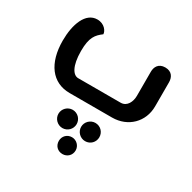

<svg xmlns="http://www.w3.org/2000/svg" viewBox="-179 -659 1186 1187"><g transform="rotate(30 414.0 -65.5)"><path d="M567 0C680 0 763 -82 763 -193V-365C763 -398 747 -433 698 -433C649 -433 633 -398 633 -365V-193C633 -152 613 -106 567 -106H264C228 -106 195 -153 195 -261C195 -359 222 -388 263 -419C263 -440 238 -480 186 -480C103 -480 65 -376 65 -260C65 -99 139 0 264 0ZM495 210C532 210 560 181 560 145C560 109 532 80 495 80C460 80 430 109 430 145C430 181 460 210 495 210ZM414 349C447 349 474 324 474 289C474 256 447 229 414 229C379 229 354 256 354 289C354 324 379 349 414 349ZM333 210C369 210 398 181 398 145C398 109 369 80 333 80C298 80 268 109 268 145C268 181 298 210 333 210Z"/></g></svg>

Font: Mesarto
Style: Regular
Weight: 700
Designer: Mohamed Gaber
Foundry: Kief Type Foundry
Version: Version 2.020